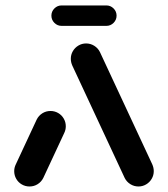

<svg xmlns="http://www.w3.org/2000/svg" viewBox="-20 -676 609 696"><path d="M87 0Q71.9 0 59.1 -7.4Q46.3 -14.8 38.9 -27.6Q31.5 -40.4 31.5 -55.6Q31.5 -68.5 37.4 -80.4L113 -242.6Q120 -256.7 133.3 -265.2Q146.7 -273.7 163 -273.7Q178.1 -273.7 190.9 -266.3Q203.7 -258.9 211.1 -246.1Q218.5 -233.3 218.5 -218.1Q218.5 -205.2 212.6 -193.3L137 -31.1Q130 -17 116.7 -8.5Q103.3 0 87 0ZM537.4 -55.6Q537.4 -40.7 530 -28Q522.6 -15.2 509.8 -7.6Q497 0 481.9 0Q465.9 0 452.4 -8.5Q438.9 -17 431.9 -31.1L242.2 -438.1Q236.7 -450.4 236.7 -463Q236.7 -477.8 244.1 -490.6Q251.5 -503.3 264.3 -510.9Q277 -518.5 292.2 -518.5Q308.1 -518.5 321.7 -510Q335.2 -501.5 342.2 -487.4L531.9 -80.4Q537.4 -68.1 537.4 -55.6ZM166.3 -619.3Q166.3 -634.4 177.2 -645.4Q188.1 -656.3 203.3 -656.3H365.6Q380.7 -656.3 391.7 -645.4Q402.6 -634.4 402.6 -619.3Q402.6 -604.1 391.7 -593.1Q380.7 -582.2 365.6 -582.2H203.3Q188.1 -582.2 177.2 -593.1Q166.3 -604.1 166.3 -619.3Z"/></svg>

Font: 26F Galaxy Sans
Style: Regular
Weight: 400
Designer: C₂₉H₂₅N₃O₅
Version: Version 1.100;FEAKit 1.0